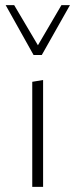

<svg xmlns="http://www.w3.org/2000/svg" viewBox="-20 -724 292 744"><path d="M105 0V-407L147 -414V0ZM110 -511 119 -535 218 -704H251L142 -511ZM110 -511 2 -704H35L135 -535L142 -511Z"/></svg>

Font: Ysabeau ExtraLight
Style: Regular
Weight: 250
Designer: Christian Thalmann (Catharsis Fonts)
Version: Version 2.002